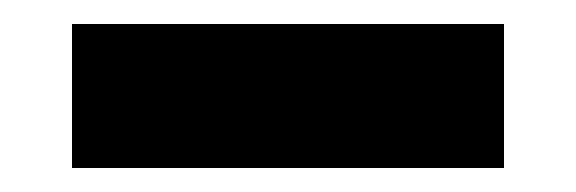

<svg xmlns="http://www.w3.org/2000/svg" viewBox="-20 -380 480 160"><path d="M40 -240H400V-360H40Z"/></svg>

Font: KUBO
Style: Regular
Weight: 400
Version: Version 001.000